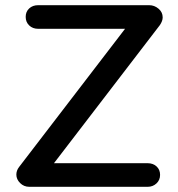

<svg xmlns="http://www.w3.org/2000/svg" viewBox="-20 -720 686 740"><path d="M597 -46Q597 -26 583 -13Q569 0 549 0H93Q72 0 57.5 -14.5Q43 -29 43 -47Q43 -63 54 -77L462 -609H127Q106 -609 92.5 -622Q79 -635 79 -655Q79 -675 92.5 -687.5Q106 -700 127 -700H555Q575 -700 591 -686.5Q607 -673 607 -653Q607 -639 596 -623L188 -91H549Q570 -91 583.5 -78.5Q597 -66 597 -46Z"/></svg>

Font: Quicksand Medium
Style: Regular
Weight: 500
Designer: Andrew Paglinawan
Foundry: Andrew Paglinawan
Version: Version 3.000